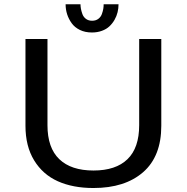

<svg xmlns="http://www.w3.org/2000/svg" viewBox="-20 -886 890 916"><path d="M545.5 -865.5Q545.5 -846.5 541 -827.8Q536.5 -809 526.5 -791.5Q516.5 -774 502.2 -760.5Q488 -747 466.2 -739Q444.5 -731 418.5 -731Q386 -731 361 -743.2Q336 -755.5 321.8 -775.5Q307.5 -795.5 300.2 -818.2Q293 -841 293 -865.5H364Q364 -855.5 366 -844.5Q368 -833.5 373 -819.2Q378 -805 390 -796Q402 -787 419.5 -787Q437 -787 449 -796Q461 -805 466 -819Q471 -833 472.8 -844Q474.5 -855 474.5 -865.5ZM426 11Q328 11 256 -21.2Q184 -53.5 142.8 -121Q101.5 -188.5 101.5 -286V-700H206.5V-288.5Q206.5 -180.5 263 -126.5Q319.5 -72.5 426 -72.5Q532.5 -72.5 588.2 -126.5Q644 -180.5 644 -289V-700H749.5V-286Q749.5 -140 662.8 -64.5Q576 11 426 11Z"/></svg>

Font: League Mono Wide
Style: Regular
Weight: 400
Width: 8
Designer: Tyler Finck
Foundry: The League of Moveable Type / Tyler Finck
Version: Version 2.210